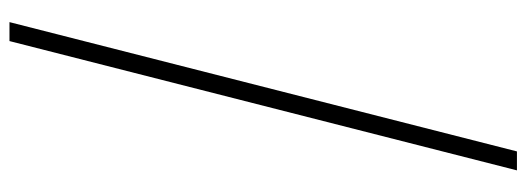

<svg xmlns="http://www.w3.org/2000/svg" viewBox="-364 -542 1084 395"><g transform="rotate(-90 177.5 -344.0)"><path d="M25 178 291 -866H330L64 178Z"/></g></svg>

Font: Noto Sans Malayalam UI ExtraLight
Style: Regular
Weight: 200
Designer: Jelle Bosma - Monotype Design Team
Foundry: Monotype Imaging Inc.
Version: Version 2.104; ttfautohint (v1.8.4.7-5d5b)